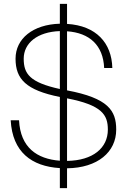

<svg xmlns="http://www.w3.org/2000/svg" viewBox="-20 -854 649 988"><path d="M288 114H325V12C483 10 578 -72 578 -187C578 -285 537 -349 325 -389V-693C441 -685 511 -621 516 -504H558C555 -633 475 -722 325 -731V-834H288V-732C149 -728 60 -655 60 -552C60 -447 114 -390 288 -355V-27C170 -36 85 -95 78 -235H35C44 -72 142 2 288 11ZM102 -552C102 -632 172 -690 288 -694V-396C133 -430 102 -474 102 -552ZM325 -26V-348C504 -313 535 -264 535 -187C535 -93 459 -28 325 -26Z"/></svg>

Font: Aspekta 150
Style: Regular
Weight: 150
Designer: Ivo Dolenc
Version: Version 2.000